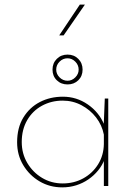

<svg xmlns="http://www.w3.org/2000/svg" viewBox="-20 -804 582 830"><path d="M249 6Q195 6 151 -20Q107 -46 80.5 -90Q54 -134 54 -189Q54 -252 81 -296Q108 -340 152.5 -363Q197 -386 252 -386Q311 -386 359.5 -352.5Q408 -319 430 -266L428 -253L433 -378H448V0H429V-129L432 -115Q422 -89 404 -67Q386 -45 362 -28.5Q338 -12 309.5 -3Q281 6 249 6ZM251 -11Q300 -11 340 -33Q380 -55 404 -93.5Q428 -132 429 -181V-222Q421 -263 395.5 -296Q370 -329 332.5 -349Q295 -369 251 -369Q202 -369 161.5 -347Q121 -325 97.5 -284.5Q74 -244 74 -190Q74 -140 98 -99.5Q122 -59 162 -35Q202 -11 251 -11ZM207 -503Q207 -531 225.5 -549.5Q244 -568 272 -568Q300 -568 318.5 -549.5Q337 -531 337 -503Q337 -475 318.5 -457Q300 -439 272 -439Q244 -439 225.5 -457Q207 -475 207 -503ZM223 -503Q223 -484 237.5 -469.5Q252 -455 272 -455Q291 -455 305.5 -469.5Q320 -484 320 -503Q320 -523 305.5 -537.5Q291 -552 272 -552Q252 -552 237.5 -537.5Q223 -523 223 -503ZM347 -784 255 -651H236L325 -784Z"/></svg>

Font: Josefin Sans Thin Thin
Style: Regular
Weight: 250
Version: Version 2.001